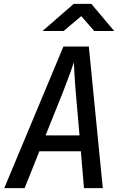

<svg xmlns="http://www.w3.org/2000/svg" viewBox="-20 -970 640 990"><path d="M199 -810H308L399 -887L466 -810H569L451 -950H360ZM2 0H107L183 -190H397L413 0H510L438 -730H307ZM215 -272 303 -491C334 -570 355 -629 361 -649C362 -629 364 -570 371 -490L390 -272Z"/></svg>

Font: JetBrains Mono Medium
Style: Italic
Weight: 436
Italic angle: -9°
Monospace: yes
Designer: Philipp Nurullin, Konstantin Bulenkov
Foundry: JetBrains
Version: Version 2.305